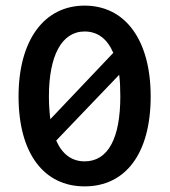

<svg xmlns="http://www.w3.org/2000/svg" viewBox="-20 -651 603 683"><path d="M281 12C426 12 516 -104 516 -308C516 -508 426 -631 281 -631C137 -631 46 -508 46 -308C46 -104 137 12 281 12ZM154 -308C154 -452 199 -539 281 -539C328 -539 362 -512 383 -463L159 -227C156 -251 154 -278 154 -308ZM281 -77C235 -77 201 -103 180 -151L404 -385C407 -361 408 -336 408 -308C408 -160 365 -77 281 -77Z"/></svg>

Font: Inconsolata SemiExpanded
Style: Bold
Weight: 700
Width: 6
Monospace: yes
Designer: Raph Levien, Cyreal, Brenton Simpson
Foundry: Raph Levien, Cyreal, Google
Version: Version 3.100